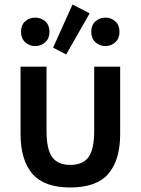

<svg xmlns="http://www.w3.org/2000/svg" viewBox="-20 -817 623 850"><path d="M291 13Q175 13 123 -48Q71 -109 71 -224V-522H186V-237Q186 -156 211 -121.5Q236 -87 291 -87Q347 -87 372 -121.5Q397 -156 397 -237V-522H512V-224Q512 -109 460 -48Q408 13 291 13ZM273 -576 215 -606 301 -797 377 -758ZM136 -613Q110 -613 91.5 -630Q73 -647 73 -676Q73 -706 91.5 -722.5Q110 -739 136 -739Q162 -739 180.5 -722.5Q199 -706 199 -676Q199 -647 180.5 -630Q162 -613 136 -613ZM447 -613Q421 -613 402.5 -630Q384 -647 384 -676Q384 -706 402.5 -722.5Q421 -739 447 -739Q472 -739 490.5 -722.5Q509 -706 509 -676Q509 -647 490.5 -630Q472 -613 447 -613Z"/></svg>

Font: Ubuntu Sans SemiBold
Style: Regular
Weight: 600
Designer: Dalton Maag Ltd
Foundry: Dalton Maag Ltd
Version: Version 1.006; ttfautohint (v1.8.4.7-5d5b)